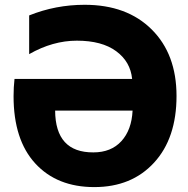

<svg xmlns="http://www.w3.org/2000/svg" viewBox="-20 -762 776 794"><path d="M528.3 -304.7H208Q209 -130.9 366.2 -131.8Q439.5 -131.8 481.9 -178.2Q524.4 -224.6 528.3 -304.7ZM100.6 -538.1V-698.2Q210 -742.2 330.1 -742.2Q504.9 -742.2 607.4 -640.1Q710 -538.1 710 -365.2Q710 -190.4 617.2 -89.4Q524.4 11.7 370.1 11.7Q215.8 11.7 126 -85.9Q36.1 -183.6 36.1 -364.3Q36.1 -401.4 40 -435.5H526.4Q519.5 -506.8 460.4 -550.3Q401.4 -593.8 297.9 -593.8Q198.2 -593.8 100.6 -538.1Z"/></svg>

Font: Gen Shin Gothic Heavy
Style: Bold
Weight: 900
Designer: [Source Han Sans]
Ryoko NISHIZUKA  (kana & ideographs); Paul D. Hunt (Latin, Greek & Cyrillic); Wenlong ZHANG  (bopomofo
Version: Version 1.002.20150607